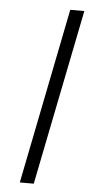

<svg xmlns="http://www.w3.org/2000/svg" viewBox="-52 -743 362 774"><g transform="rotate(5 129.0 -355.5)"><path d="M115 0H58.5L200.5 -711H257.5Z"/></g></svg>

Font: Roberto Sans Light
Style: Italic
Weight: 300
Italic angle: -11°
Designer: Google
Version: Version 1.00;June 11, 2020;FontCreator 12.0.0.2522 64-bit; t